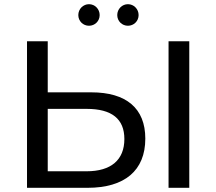

<svg xmlns="http://www.w3.org/2000/svg" viewBox="-20 -897 1033 917"><path d="M109 0H398C575 0 674 -82 674 -235C674 -380 583 -456 416 -456H208V-700H109ZM208 -377H394C514 -377 574 -329 574 -233C574 -133 510 -79 394 -79H208ZM884 0V-700H785V0ZM591 -774C619 -774 642 -796 642 -825C642 -854 619 -877 591 -877C563 -877 540 -854 540 -825C540 -796 563 -774 591 -774ZM405 -774C433 -774 456 -796 456 -825C456 -854 433 -877 405 -877C377 -877 354 -854 354 -825C354 -796 377 -774 405 -774Z"/></svg>

Font: Malon Grotesk Med
Style: Regular
Weight: 500
Designer: Julieta Ulanovsky
Foundry: Julieta Ulanovsky
Version: Version 7.200